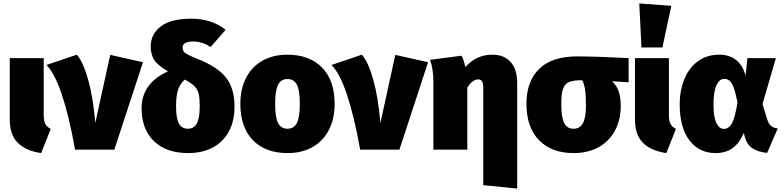

<svg xmlns="http://www.w3.org/2000/svg" viewBox="-20 -873 4571 1120"><path d="M235 -202Q235 -168 244 -150.5Q253 -133 276 -121L220 20Q131 7 84 -39.5Q37 -86 37 -176V-534H235Z M536 -156 623 -553 814 -510 647 0H418Q346 -399 251 -494L428 -554Q465 -512 494 -409.5Q523 -307 536 -156Z M1348 -251Q1348 -166 1314.5 -105Q1281 -44 1220 -12Q1159 20 1077 20Q950 20 878 -49.5Q806 -119 806 -242Q806 -387 960 -457Q899 -492 879 -524.5Q859 -557 859 -602Q859 -673 917.5 -718.5Q976 -764 1097 -764Q1159 -764 1210.5 -746Q1262 -728 1296 -699L1209 -599Q1158 -631 1108 -631Q1045 -631 1045 -596Q1045 -583 1050.5 -574Q1056 -565 1074.5 -555Q1093 -545 1133 -529Q1248 -484 1298 -421Q1348 -358 1348 -251ZM1145 -252Q1145 -300 1139 -325.5Q1133 -351 1114.5 -370Q1096 -389 1057 -409Q1026 -378 1016.5 -342.5Q1007 -307 1007 -252Q1007 -183 1023.5 -152.5Q1040 -122 1076 -122Q1111 -122 1128 -152.5Q1145 -183 1145 -252Z M1932 -266Q1932 -180 1898.5 -115Q1865 -50 1803 -15Q1741 20 1657 20Q1529 20 1455.5 -55Q1382 -130 1382 -268Q1382 -354 1415.5 -419Q1449 -484 1511 -519Q1573 -554 1657 -554Q1785 -554 1858.5 -479Q1932 -404 1932 -266ZM1585 -268Q1585 -189 1602 -155.5Q1619 -122 1657 -122Q1695 -122 1712 -156Q1729 -190 1729 -266Q1729 -345 1712 -378.5Q1695 -412 1657 -412Q1619 -412 1602 -378Q1585 -344 1585 -268Z M2199 -156 2286 -553 2477 -510 2310 0H2081Q2009 -399 1914 -494L2091 -554Q2128 -512 2157 -409.5Q2186 -307 2199 -156Z M2997 -391V227L2799 207V-358Q2799 -388 2791.5 -399Q2784 -410 2769 -410Q2737 -410 2706 -362V0H2508V-397Q2508 -468 2489 -524L2672 -548Q2685 -528 2694 -482Q2730 -520 2768 -537Q2806 -554 2853 -554Q2920 -554 2958.5 -511.5Q2997 -469 2997 -391Z M3647 -393 3551 -399Q3577 -374 3589 -340Q3601 -306 3601 -256Q3601 -174 3567.5 -111.5Q3534 -49 3472 -14.5Q3410 20 3326 20Q3198 20 3124.5 -55Q3051 -130 3051 -268Q3051 -398 3125 -471Q3199 -544 3347 -544Q3453 -544 3647 -534ZM3398 -256Q3398 -317 3392.5 -352Q3387 -387 3376 -405Q3326 -405 3301 -395.5Q3276 -386 3265 -356.5Q3254 -327 3254 -267Q3254 -189 3271 -155.5Q3288 -122 3326 -122Q3363 -122 3380.5 -154.5Q3398 -187 3398 -256Z M3882 -202Q3882 -168 3891 -150.5Q3900 -133 3923 -121L3867 20Q3778 7 3731 -39.5Q3684 -86 3684 -176V-534H3882ZM3709 -853 3896 -839 3844 -596H3722Z M4329 -430 4340 -534H4506L4428 -266L4455 -178Q4463 -151 4478 -138.5Q4493 -126 4517 -124L4455 19Q4400 13 4368 -9Q4336 -31 4325 -74L4319 -98Q4292 -36 4252 -8Q4212 20 4154 20Q4059 20 4002 -54Q3945 -128 3945 -263Q3945 -348 3973 -414Q4001 -480 4053 -517Q4105 -554 4175 -554Q4238 -554 4277 -520.5Q4316 -487 4329 -430ZM4142 -263Q4142 -188 4159.5 -154.5Q4177 -121 4202 -121Q4232 -121 4250 -154.5Q4268 -188 4282 -275Q4267 -354 4250.5 -383.5Q4234 -413 4205 -413Q4177 -413 4159.5 -376Q4142 -339 4142 -263Z"/></svg>

Font: Fira Sans Black
Style: Regular
Weight: 900
Designer: Carrois Corporate & Edenspiekermann AG
Foundry: Carrois Corporate GbR & Edenspiekermann AG
Version: Version 4.203